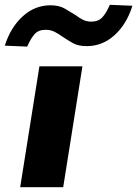

<svg xmlns="http://www.w3.org/2000/svg" viewBox="-31 -779 571 799"><path d="M53 0 133 -503H312L232 0ZM82 -585 -11 -589Q13 -665 63.5 -711Q114 -757 179 -757Q215 -757 239 -743Q263 -729 284 -716Q298 -705 313.5 -697Q329 -689 349 -689Q378 -689 394.5 -706.5Q411 -724 426 -759L520 -755Q496 -678 445.5 -632.5Q395 -587 330 -587Q294 -587 271.5 -600Q249 -613 228 -627Q213 -638 196.5 -646.5Q180 -655 159 -655Q129 -655 113 -637Q97 -619 82 -585Z"/></svg>

Font: Nunito Sans 7pt Expanded ExtraBold
Style: Italic
Weight: 800
Width: 7
Italic angle: -9°
Designer: Vernon Adams
Foundry: Vernon Adams
Version: Version 3.101;gftools[0.9.27]